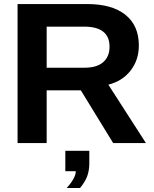

<svg xmlns="http://www.w3.org/2000/svg" viewBox="-20 -708 762 950"><path d="M702.1 0H540L379.9 -261.2H210.9V0H66.9V-688H411.1Q534.2 -688 600.6 -634.8Q667 -581.5 667 -482.9Q667 -411.1 626 -358.6Q585 -306.2 516.1 -289.1ZM522 -477.1Q522 -576.2 396 -576.2H210.9V-373H398.9Q459 -373 490.5 -400.4Q522 -427.7 522 -477.1ZM421.9 38.1V100.1Q421.9 135.7 411.4 164.1Q400.9 192.4 376 222.2H310.1Q355 171.9 355 139.2H303.2V38.1Z"/></svg>

Font: Libra Sans Modern
Style: Bold
Weight: 700
Foundry: Stefan Peev, Context Ltd
Version: Version 1.000